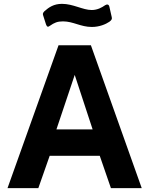

<svg xmlns="http://www.w3.org/2000/svg" viewBox="-20 -977 779 997"><path d="M548 -864C560 -873 563 -879 560 -889L548 -942C545 -955 536 -956 526 -950C509 -938 486 -925 456 -925C410 -925 360 -957 302 -957C259 -957 234 -939 211 -919C200 -908 202 -903 205 -894L219 -850C224 -836 230 -836 239 -843C262 -859 278 -866 307 -866C360 -866 399 -837 457 -837C496 -837 529 -851 548 -864ZM19 0H179L238 -168H498L556 0H716L452 -742H284ZM273 -305 368 -588 461 -305Z"/></svg>

Font: 18Franklin
Style: Bold
Weight: 700
Designer: Pablo Impallari, Rodrigo Fuenzalida (Modified by Dan O. Williams)
Version: Version 0.025;PS 000.025;hotconv 1.0.88;makeotf.lib2.5.64775